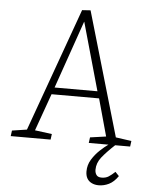

<svg xmlns="http://www.w3.org/2000/svg" viewBox="-61 -753 787 1022"><g transform="rotate(5 333.0 -242.0)"><path d="M505 220Q484 220 467.5 212Q451 204 442.5 189Q434 174 434 152Q434 117 452 88Q470 59 494 36.5Q518 14 538 0H433L437 -30L522 -42L467 -241H213L142 -42L233 -30L229 0H16L20 -30L99 -42L336 -701L381 -704L574 -42L658 -30L654 0H574Q530 41 505.5 72Q481 103 481 139Q481 155 489 166.5Q497 178 517 178Q539 178 554.5 168Q570 158 588 141L608 162Q586 194 559.5 207Q533 220 505 220ZM226 -278H455L353 -640H352Z"/></g></svg>

Font: Literata 18pt ExtraLight
Style: Italic
Weight: 250
Italic angle: -2°
Designer: Latin by Veronika Burian and Jose Scaglione. Greek by Irene Vlachou. Cyrillic by Vera Evstafieva
Foundry: TypeTogether
Version: Version 3.103;gftools[0.9.29]